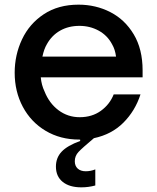

<svg xmlns="http://www.w3.org/2000/svg" viewBox="-20 -588 675 824"><path d="M592 -256H155Q158 -223 171 -196Q191 -145 231 -115Q271 -85 322 -85Q375 -85 413 -112.5Q451 -140 468 -183H583Q560 -112 509.5 -61.5Q459 -11 383 5Q333 47 317 64Q301 81 301 104Q301 124 313.5 135.5Q326 147 348 147Q369 147 389 139V208Q360 216 329 216Q278 216 249 192.5Q220 169 220 127Q220 89 244.5 63Q269 37 324 17V11H320Q239 11 176 -26.5Q113 -64 78 -129.5Q43 -195 43 -276Q43 -352 74.5 -419Q106 -486 168 -527Q230 -568 317 -568Q391 -568 453.5 -536Q516 -504 554 -440.5Q592 -377 592 -286ZM478 -345Q474 -376 461 -398Q441 -436 403.5 -456.5Q366 -477 321 -477Q274 -477 238 -456.5Q202 -436 181 -398Q169 -378 162 -345Z"/></svg>

Font: Open Sauce One Medium
Style: Regular
Weight: 500
Designer: Alfredo Marco Pradil
Foundry: Creative Sauce Fz LLC
Version: Version 1.477